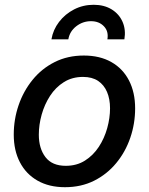

<svg xmlns="http://www.w3.org/2000/svg" viewBox="-20 -779 629 811"><path d="M254.4 11.7Q187 11.7 138.4 -16.1Q89.8 -43.9 64 -93.8Q38.1 -143.6 38.1 -210.4Q38.1 -274.9 58.6 -334.7Q79.1 -394.5 117.7 -441.9Q156.2 -489.3 210.9 -516.8Q265.6 -544.4 334 -544.4Q401.9 -544.4 450.4 -516.8Q499 -489.3 524.9 -439Q550.8 -388.7 550.8 -321.3Q550.8 -256.8 530.3 -197Q509.8 -137.2 470.9 -90.1Q432.1 -43 377.4 -15.6Q322.8 11.7 254.4 11.7ZM257.8 -78.6Q304.2 -78.6 339.1 -100.8Q374 -123 397.5 -158.9Q420.9 -194.8 432.9 -237.8Q444.8 -280.8 444.8 -321.8Q444.8 -360.8 432.1 -390.6Q419.4 -420.4 394.3 -437.3Q369.1 -454.1 330.6 -454.1Q284.7 -454.1 249.8 -432.1Q214.8 -410.2 191.4 -374Q168 -337.9 156 -294.9Q144 -252 144 -210Q144 -151.9 172.1 -115.2Q200.2 -78.6 257.8 -78.6ZM375.5 -758.8Q419.9 -758.8 451.7 -739.3Q483.4 -719.7 497.8 -686.5Q512.2 -653.3 505.4 -612.8H433.6Q439.5 -646.5 418.9 -668Q398.4 -689.5 364.3 -689.5Q329.6 -689.5 302 -668Q274.4 -646.5 268.6 -612.8H197.3Q204.1 -653.3 229.5 -686.5Q254.9 -719.7 293 -739.3Q331.1 -758.8 375.5 -758.8Z"/></svg>

Font: Inter 20pt Medium
Style: Italic
Weight: 500
Italic angle: -9.3988°
Version: Version 4.001;git-66647c0bb